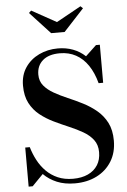

<svg xmlns="http://www.w3.org/2000/svg" viewBox="-64 -1034 726 1094"><g transform="rotate(-5 299.0 -487.0)"><path d="M320 14.5Q261.5 14.5 217.2 -4Q173 -22.5 141 -54.5L78 10H55V-213.5H81Q92.5 -174 111.5 -138Q130.5 -102 158.5 -73.8Q186.5 -45.5 224.5 -29Q262.5 -12.5 311.5 -12.5Q361 -12.5 397 -29.2Q433 -46 452.5 -76.8Q472 -107.5 472 -151Q472 -193 450.2 -221.5Q428.5 -250 393 -270.5Q357.5 -291 315 -309Q272.5 -327 229.8 -347.5Q187 -368 151.5 -396.2Q116 -424.5 94.5 -465.5Q73 -506.5 73 -566Q73 -626 102.5 -669.5Q132 -713 181.2 -736.5Q230.5 -760 289 -760Q335.5 -760 375 -745.2Q414.5 -730.5 445.5 -701.5L507.5 -760H529.5V-542.5H503.5Q487.5 -603 458.8 -645.2Q430 -687.5 389.5 -709.5Q349 -731.5 298 -731.5Q234 -731.5 199.8 -701.5Q165.5 -671.5 165.5 -621Q165.5 -583.5 187 -557.5Q208.5 -531.5 243.8 -511.5Q279 -491.5 321.2 -473.5Q363.5 -455.5 405.8 -434Q448 -412.5 483.2 -383Q518.5 -353.5 540 -311.5Q561.5 -269.5 561.5 -209Q561.5 -141 530.5 -90.8Q499.5 -40.5 445 -13Q390.5 14.5 320 14.5ZM259 -850 143 -975.5 156.5 -988 297.5 -910 438.5 -988 452 -975.5 336 -850Z"/></g></svg>

Font: Bodoni Moda 9pt SemiBold
Style: Regular
Weight: 600
Designer: Owen Earl
Foundry: indestructible type
Version: Version 2.005